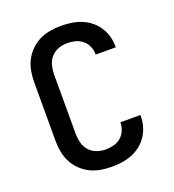

<svg xmlns="http://www.w3.org/2000/svg" viewBox="-136 -849 872 962"><g transform="rotate(-20 300.0 -367.5)"><path d="M297 8Q268 8 238.5 3Q209 -2 182.5 -15Q156 -28 134.5 -49Q113 -70 99.5 -96Q86 -122 80.5 -151.5Q75 -181 75 -210V-525Q75 -554 80.5 -583.5Q86 -613 99.5 -639Q113 -665 134.5 -686Q156 -707 182.5 -720Q209 -733 238.5 -738Q268 -743 297 -743Q325 -743 352 -739Q379 -735 404.5 -725Q430 -715 452 -697.5Q474 -680 489 -657Q504 -634 511.5 -607.5Q519 -581 519 -553V-548H412V-551Q412 -572 403 -592.5Q394 -613 377.5 -626.5Q361 -640 340 -645.5Q319 -651 297 -651Q273 -651 249.5 -642.5Q226 -634 210 -615.5Q194 -597 188 -573Q182 -549 182 -525V-210Q182 -186 188 -162Q194 -138 210 -119.5Q226 -101 249.5 -92.5Q273 -84 297 -84Q319 -84 340 -89.5Q361 -95 377.5 -108.5Q394 -122 403 -142.5Q412 -163 412 -184V-187H519V-182Q519 -154 511.5 -127.5Q504 -101 489 -78Q474 -55 452 -37.5Q430 -20 404.5 -10Q379 0 352 4Q325 8 297 8Z"/></g></svg>

Font: Iosevka Aile Semibold
Style: Regular
Weight: 600
Designer: Belleve Invis
Foundry: Belleve Invis
Version: Version 31.1.0; ttfautohint (v1.8.4)